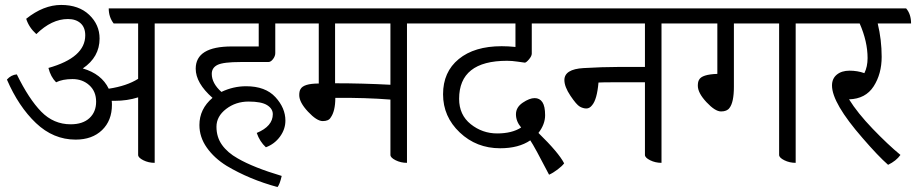

<svg xmlns="http://www.w3.org/2000/svg" viewBox="-20 -639 3707 777"><path d="M749 -544H606V20Q581 20 560 9.5Q539 -1 539 -12V-245Q495 -231 444 -231H432Q433 -226 433 -215Q433 -151 393 -112.5Q353 -74 286 -74Q196 -74 125.5 -141Q55 -208 8 -317Q25 -336 48 -338Q97 -238 147 -187Q197 -136 266 -136Q315 -136 342 -161Q369 -186 369 -227.5Q369 -269 341.5 -294Q314 -319 273.5 -319Q233 -319 207 -306Q185 -328 176 -364Q325 -406 325 -496Q325 -528 306 -545Q287 -562 255 -562Q189 -562 127 -501Q97 -528 86 -563Q156 -619 227.5 -619Q299 -619 341 -579Q383 -539 383 -483Q383 -408 315 -362Q391 -340 420 -280Q493 -291 539 -320V-544H440Q420 -570 420 -605H729Q749 -582 749 -544Z M1066 -388H954Q884 -388 860.5 -376.5Q837 -365 837 -340Q837 -302 876 -267Q924 -290 976 -290Q1054 -290 1094.5 -246Q1135 -202 1135 -151Q1135 -116 1113 -86Q1091 -56 1056 -43Q1031 -66 1019 -101Q1084 -128 1084 -177Q1084 -199 1061 -213.5Q1038 -228 986 -228Q934 -228 895 -198Q856 -168 856 -126Q856 -84 878.5 -52.5Q901 -21 942 2Q1006 39 1120 73Q1112 108 1103 118Q989 87 897 32Q847 1 817 -41.5Q787 -84 787 -133Q787 -198 840 -243Q772 -303 772 -361Q772 -451 918 -451H1027V-544H709Q689 -568 689 -605H1174Q1194 -582 1194 -544H1094V-424Q1094 -412 1085 -400Q1076 -388 1066 -388Z M1771 -544H1627V20Q1602 20 1581 9.5Q1560 -1 1560 -12V-236Q1460 -244 1337 -243Q1337 -189 1318 -163Q1310 -149 1286 -149Q1262 -149 1226.5 -187Q1191 -225 1191 -254Q1191 -270 1196 -278Q1208 -301 1270 -301V-544H1154Q1134 -568 1134 -605H1751Q1771 -580 1771 -544ZM1560 -544H1336V-302Q1446 -302 1560 -296Z M2132 -544V-422Q2132 -412 2120.5 -398.5Q2109 -385 2103.5 -385.5Q2098 -386 2075 -389.5Q2052 -393 2032 -393Q1838 -393 1838 -239Q1838 -174 1885 -136.5Q1932 -99 1992 -99Q2052 -99 2089 -123Q2068 -148 2068 -176.5Q2068 -205 2095.5 -223.5Q2123 -242 2143.5 -242Q2164 -242 2175 -225.5Q2186 -209 2186 -172.5Q2186 -136 2159 -101Q2241 -21 2263 22Q2255 33 2236.5 47Q2218 61 2202 68Q2143 -46 2126 -71Q2079 -39 2004 -39Q1908 -39 1840.5 -103Q1773 -167 1773 -257.5Q1773 -348 1836.5 -400Q1900 -452 2010 -452Q2037 -452 2066 -449V-544H1731Q1711 -568 1711 -605H2249Q2269 -580 2269 -544Z M2801 -544H2657V20Q2632 20 2611 9.5Q2590 -1 2590 -12V-306H2459Q2420 -306 2402 -305Q2396 -236 2376 -213Q2366 -200 2353 -200Q2340 -200 2326.5 -207.5Q2313 -215 2288.5 -251.5Q2264 -288 2264 -315Q2264 -359 2341.5 -363.5Q2419 -368 2478 -368H2590V-544H2229Q2209 -568 2209 -605H2781Q2801 -582 2801 -544Z M3344 -544H3200V20Q3175 20 3154 9.5Q3133 -1 3133 -12V-544H2950V-288Q2950 -225 2932 -202Q2922 -188 2898 -188Q2874 -188 2839 -225.5Q2804 -263 2804 -292Q2804 -308 2809 -316Q2820 -338 2883 -340V-544H2760Q2740 -568 2740 -605H3323Q3344 -580 3344 -544Z M3667 -544H3532Q3548 -478 3548 -409Q3548 -340 3515.5 -289.5Q3483 -239 3416 -237Q3450 -182 3511.5 -118Q3573 -54 3624 -12Q3607 12 3574 28Q3534 -7 3471 -80Q3347 -222 3347 -293Q3347 -321 3366.5 -337Q3386 -353 3418 -353Q3450 -353 3478 -343Q3491 -369 3491 -404Q3491 -471 3459 -544H3303Q3283 -568 3283 -605H3647Q3667 -582 3667 -544Z"/></svg>

Font: Karma
Style: Regular
Weight: 400
Designer: Joana Correia
Foundry: Indian Type Foundry
Version: Version 1.202;PS 1.0;hotconv 1.0.78;makeotf.lib2.5.61930; tt